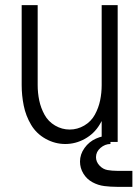

<svg xmlns="http://www.w3.org/2000/svg" viewBox="-20 -550 540 744"><path d="M233 8Q193 8 157 -12Q121 -32 100.5 -66.5Q80 -101 72 -140.5Q64 -180 64 -220V-530H126V-220Q126 -190 132 -161Q138 -132 152.5 -105.5Q167 -79 193.5 -63.5Q220 -48 250 -48Q280 -48 306.5 -63.5Q333 -79 347.5 -105.5Q362 -132 368 -161Q374 -190 374 -220V-530H436V0H374V-81Q370 -74 366 -67Q345 -32 309 -12Q273 8 233 8ZM433 174Q409 174 384.5 171Q360 168 338 156Q316 144 303 122.5Q290 101 290 76Q290 48 307.5 23.5Q325 -1 352 -13Q379 -25 408 -25V8Q387 8 369.5 23Q352 38 352 59Q352 77 365.5 91.5Q379 106 397 109Q415 112 433 112H493V174Z"/></svg>

Font: Iosevka SS01 Light
Style: Regular
Weight: 300
Monospace: yes
Designer: Belleve Invis
Foundry: Belleve Invis
Version: 2.3.3; ttfautohint (v1.8.3)